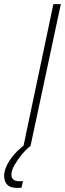

<svg xmlns="http://www.w3.org/2000/svg" viewBox="-107 -708 314 928"><path d="M6 0 151 -688H187L40 0ZM-26 200Q-47 200 -60.5 193Q-74 186 -80.5 172.5Q-87 159 -87 142Q-87 107 -58.5 64.5Q-30 22 18 -12L40 -2Q21 12 0 37Q-21 62 -36.5 89Q-52 116 -52 137Q-52 150 -43 159Q-34 168 -13 168Q-10 168 -6.5 168Q-3 168 4 167L-3 199Q-10 200 -14.5 200Q-19 200 -26 200Z"/></svg>

Font: Saira UltraCondensed Thin
Style: Italic
Weight: 250
Width: 1
Italic angle: -12°
Designer: Hector Gatti with collaboration of the Omnibus-Type team
Foundry: Omnibus-Type
Version: Version 1.101